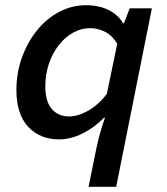

<svg xmlns="http://www.w3.org/2000/svg" viewBox="-20 -523 640 737"><path d="M320 194 350 46Q353 33 357.5 14Q362 -5 368.5 -27Q375 -49 383 -71H379Q342 -33 296.5 -10.5Q251 12 207 12Q133 12 88 -36.5Q43 -85 43 -177Q43 -244 64.5 -303Q86 -362 122.5 -407Q159 -452 207.5 -477.5Q256 -503 310 -503Q360 -503 397 -484.5Q434 -466 452 -434H456L478 -491H563L426 194ZM245 -76Q279 -76 317.5 -97.5Q356 -119 390 -162L430 -355Q411 -387 383 -401Q355 -415 327 -415Q292 -415 260.5 -397.5Q229 -380 205 -349Q181 -318 167.5 -277.5Q154 -237 154 -192Q154 -133 179 -104.5Q204 -76 245 -76Z"/></svg>

Font: Source Code Pro ExtraLight SemiBold
Style: Italic
Weight: 600
Italic angle: -11°
Monospace: yes
Version: Version 1.016;hotconv 1.0.116;makeotfexe 2.5.65601